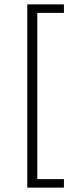

<svg xmlns="http://www.w3.org/2000/svg" viewBox="-20 -808 333 880"><path d="M273 52H105V-788H273V-749H151V13H273Z"/></svg>

Font: LXGW 975 Gothic SC 200W
Style: Regular
Weight: 200
Version: Version 2.01;February 25, 2021